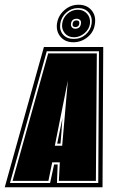

<svg xmlns="http://www.w3.org/2000/svg" viewBox="-56 -789 491 809"><path d="M-36 0 129 -591H379L376 0ZM-14 -18H155L172 -96H187L184 -18H358L361 -573H141ZM-3 -27 147 -564H352L348 -27H192L196 -105H164L148 -27ZM175 -175H206L230 -450ZM185 -184 207 -291Q206 -276 204.5 -256Q203 -236 203 -233L199 -184ZM253 -611Q219 -611 199.5 -633.5Q180 -656 184 -689Q189 -723 215 -746Q241 -769 275 -769Q310 -769 329.5 -746Q349 -723 344 -689Q340 -655 313.5 -633Q287 -611 253 -611ZM255 -625Q284 -625 305 -643.5Q326 -662 330 -689Q334 -717 318 -736Q302 -755 273 -755Q245 -755 223.5 -736Q202 -717 198 -689Q194 -661 210 -643Q226 -625 255 -625ZM256 -632Q231 -632 217 -649Q203 -666 206 -689Q209 -714 228 -731Q247 -748 272 -748Q296 -748 311 -731Q326 -714 323 -689Q320 -666 300 -649Q280 -632 256 -632ZM261 -668Q282 -668 285 -689Q287 -699 281.5 -704.5Q276 -710 267 -710Q246 -710 243 -689Q242 -680 247 -674Q252 -668 261 -668ZM262 -675Q248 -675 250 -689Q252 -703 266 -703Q280 -703 278 -689Q276 -675 262 -675Z"/></svg>

Font: Alumni Sans Collegiate One SC
Style: Italic
Weight: 400
Italic angle: -8°
Designer: Robert E. Leuschke
Foundry: Robert E. Leuschke
Version: Version 1.100